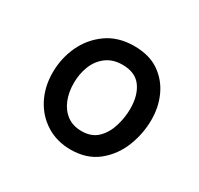

<svg xmlns="http://www.w3.org/2000/svg" viewBox="-98 -1001 677 652"><g transform="rotate(30 240.0 -674.5)"><path d="M245 -468Q191 -468 149.5 -494Q108 -520 85 -564.5Q62 -609 62 -665Q62 -720 84.5 -769Q107 -818 151 -849.5Q195 -881 258 -881Q317 -881 355.5 -854.5Q394 -828 413.5 -785.5Q433 -743 433 -693Q433 -638 412.5 -586.5Q392 -535 350 -501.5Q308 -468 245 -468ZM246 -541Q285 -541 308 -563.5Q331 -586 341.5 -620.5Q352 -655 352 -689Q352 -742 328.5 -774Q305 -806 255 -806Q217 -806 191.5 -786.5Q166 -767 154 -736Q142 -705 142 -670Q142 -633 154 -604Q166 -575 189 -558Q212 -541 246 -541Z"/></g></svg>

Font: Playpen Sans Thai
Style: Regular
Weight: 400
Designer: Sirin Gunkloy, Laura Meseguer, Veronika Burian, José Scaglione
Foundry: TypeTogether
Version: Version 2.000